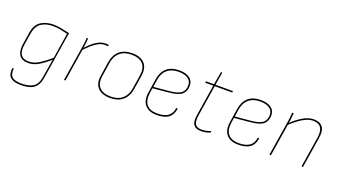

<svg xmlns="http://www.w3.org/2000/svg" viewBox="-66 -1180 3412 1939"><g transform="rotate(20 1640.0 -210.5)"><path d="M301 -490Q344 -490 386 -481Q428 -472 475 -462L395 41Q386 102 361 136Q336 170 295 183.5Q254 197 195 197Q141 197 108.5 182.5Q76 168 64 139.5Q52 111 58 68Q58 64 61 64H70Q74 64 73 69Q66 125 93.5 153Q121 181 198 181Q277 181 322 152Q367 123 380 40L411 -152Q355 -103 301 -70Q247 -37 188 -37Q121 -37 92 -79.5Q63 -122 76 -204L96 -330Q110 -418 166 -454Q222 -490 301 -490ZM188 -53Q244 -53 299 -87.5Q354 -122 415 -175L458 -449Q418 -459 378 -466.5Q338 -474 299 -474Q228 -474 177 -442Q126 -410 112 -327L92 -204Q79 -127 104 -90Q129 -53 188 -53Z M593 0Q588 0 589 -4L647 -368Q652 -394 655 -422Q658 -450 659 -475Q659 -478 662 -478H671Q673 -478 673.5 -477.5Q674 -477 674 -475Q673 -451 670 -424Q667 -397 661 -362V-358L605 -4Q604 -1 603 -0.5Q602 0 600 0ZM649 -340 653 -361Q676 -388 708 -418Q740 -448 778.5 -469Q817 -490 858 -490Q881 -490 891 -487Q893 -486 893 -485.5Q893 -485 893 -483Q893 -482 892.5 -479Q892 -476 891 -474Q890 -471 886 -472Q882 -473 875 -473.5Q868 -474 856 -474Q820 -474 784.5 -454.5Q749 -435 715 -404Q681 -373 649 -340Z M1086 12Q997 12 953.5 -35.5Q910 -83 923 -168L946 -318Q959 -402 1010 -446Q1061 -490 1147 -490Q1236 -490 1279.5 -442.5Q1323 -395 1310 -310L1287 -160Q1274 -77 1223 -32.5Q1172 12 1086 12ZM1089 -4Q1166 -4 1213 -45Q1260 -86 1271 -160L1294 -310Q1306 -389 1266.5 -431.5Q1227 -474 1144 -474Q1067 -474 1020 -433.5Q973 -393 962 -318L939 -168Q927 -89 966 -46.5Q1005 -4 1089 -4Z M1587 12Q1502 12 1461 -36.5Q1420 -85 1433 -173L1456 -323Q1469 -405 1518.5 -447.5Q1568 -490 1651 -490Q1723 -490 1763 -461Q1803 -432 1803 -379Q1803 -319 1765.5 -286Q1728 -253 1633 -244L1457 -227L1449 -173Q1437 -92 1473 -48Q1509 -4 1589 -4Q1663 -4 1703 -32.5Q1743 -61 1750 -118Q1750 -122 1754 -122H1763Q1766 -122 1766 -118Q1760 -74 1739 -45Q1718 -16 1680 -2Q1642 12 1587 12ZM1460 -243 1631 -259Q1716 -267 1751.5 -294.5Q1787 -322 1787 -378Q1787 -424 1751 -449Q1715 -474 1650 -474Q1575 -474 1529.5 -435.5Q1484 -397 1472 -323Z M2064 12Q2007 12 1983.5 -20.5Q1960 -53 1972 -129L2025 -462H1941Q1940 -462 1938.5 -462.5Q1937 -463 1938 -466L1940 -475Q1941 -477 1942 -477.5Q1943 -478 1945 -478H2027L2051 -614Q2052 -618 2055 -618H2062Q2066 -618 2065 -614L2043 -478H2228Q2232 -478 2231 -474L2229 -465Q2228 -463 2227 -462.5Q2226 -462 2224 -462H2041L1988 -129Q1978 -62 1996 -33Q2014 -4 2066 -4Q2090 -4 2114 -9Q2138 -14 2160 -24Q2162 -25 2163 -24Q2164 -23 2164 -21L2163 -12Q2163 -8 2158 -6Q2137 3 2112 7.5Q2087 12 2064 12Z M2463 12Q2378 12 2337 -36.5Q2296 -85 2309 -173L2332 -323Q2345 -405 2394.5 -447.5Q2444 -490 2527 -490Q2599 -490 2639 -461Q2679 -432 2679 -379Q2679 -319 2641.5 -286Q2604 -253 2509 -244L2333 -227L2325 -173Q2313 -92 2349 -48Q2385 -4 2465 -4Q2539 -4 2579 -32.5Q2619 -61 2626 -118Q2626 -122 2630 -122H2639Q2642 -122 2642 -118Q2636 -74 2615 -45Q2594 -16 2556 -2Q2518 12 2463 12ZM2336 -243 2507 -259Q2592 -267 2627.5 -294.5Q2663 -322 2663 -378Q2663 -424 2627 -449Q2591 -474 2526 -474Q2451 -474 2405.5 -435.5Q2360 -397 2348 -323Z M3146 0Q3141 0 3142 -4L3193 -325Q3205 -401 3180 -437.5Q3155 -474 3096 -474Q3061 -474 3022.5 -457.5Q2984 -441 2944 -411.5Q2904 -382 2863 -343L2866 -365Q2925 -422 2984 -456Q3043 -490 3098 -490Q3162 -490 3192.5 -451.5Q3223 -413 3209 -327L3158 -4Q3157 0 3153 0ZM2801 0Q2796 0 2797 -4L2855 -368Q2860 -395 2863 -422.5Q2866 -450 2867 -475Q2867 -478 2870 -478H2880Q2882 -478 2882.5 -477.5Q2883 -477 2883 -475Q2882 -458 2880.5 -440.5Q2879 -423 2876.5 -405Q2874 -387 2871 -368L2870 -359L2813 -4Q2812 -1 2811 -0.5Q2810 0 2808 0Z"/></g></svg>

Font: Sofia Sans Hairline
Style: Italic
Weight: 1
Italic angle: -9°
Designer: Botio Nikoltchev, Ani Petrova
Foundry: lettersoup
Version: Version 4.102